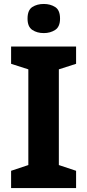

<svg xmlns="http://www.w3.org/2000/svg" viewBox="-20 -949 441 969"><path d="M364 0H36V-87L123 -116V-599L36 -627V-714H364V-627L277 -599V-116L364 -87ZM201 -929Q234 -929 258.5 -913.5Q283 -898 283 -855Q283 -814 258.5 -798Q234 -782 201 -782Q167 -782 143 -798Q119 -814 119 -855Q119 -898 143 -913.5Q167 -929 201 -929Z"/></svg>

Font: Noto Sans Khmer
Style: Bold
Weight: 700
Version: Version 2.003